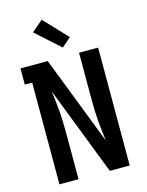

<svg xmlns="http://www.w3.org/2000/svg" viewBox="-142 -1070 883 1156"><g transform="rotate(-15 300.0 -492.5)"><path d="M81 0V-634H35V-735H205L419 -183Q415 -215 411 -247.5Q407 -280 404.5 -312Q402 -344 401 -376.5Q400 -409 400 -441V-735H519V0H395L181 -552Q185 -520 189 -487.5Q193 -455 195.5 -423Q198 -391 199 -358.5Q200 -326 200 -294V0ZM314 -790 164 -925 234 -985 371 -840Z"/></g></svg>

Font: Iosevka Book
Style: Bold
Weight: 700
Designer: Belleve Invis
Foundry: Belleve Invis
Version: Version 28.0.7; ttfautohint (v1.8.3)